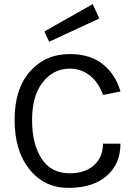

<svg xmlns="http://www.w3.org/2000/svg" viewBox="-20 -903 653 934"><path d="M196 -750 431 -883 463 -813 219 -700ZM319 -640Q420 -640 481.5 -589.5Q543 -539 566 -458L481 -441Q461 -500 418.5 -534.5Q376 -569 319 -569Q240 -569 188 -503Q136 -437 136 -319.5Q136 -202 182.5 -131Q229 -60 319 -60Q394 -60 437.5 -99.5Q481 -139 481 -204H566Q566 -105 498.5 -47Q431 11 313.5 11Q196 11 123.5 -79Q51 -169 51 -320Q51 -471 126 -555.5Q201 -640 319 -640Z"/></svg>

Font: Karmilla
Style: Regular
Weight: 400
Designer: Jonathan Pinhorn
Version: Version 1.000